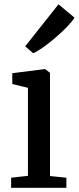

<svg xmlns="http://www.w3.org/2000/svg" viewBox="-20 -894 374 914"><path d="M33 0V-48L113 -57V-476L38.5 -494V-545.5L192 -565H195L218 -547.5V-56L296 -48V0ZM137.5 -641 100 -673.5 258.5 -873.5 334.5 -810Q324 -792 299.8 -767Q275.5 -742 245.5 -716Q215.5 -690 187 -669.8Q158.5 -649.5 139 -641Z"/></svg>

Font: Merriweather 24pt
Style: Regular
Weight: 400
Designer: Eben Sorkin
Foundry: Eben Sorkin
Version: Version 2.100